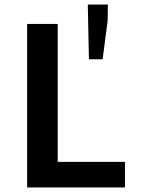

<svg xmlns="http://www.w3.org/2000/svg" viewBox="-20 -822 631 842"><path d="M99 -717H233V-112H528V0H99ZM365 -802H453L452 -730L430 -562H370Z"/></svg>

Font: Nebula Sans Semibold
Style: Regular
Weight: 600
Designer: Paul D. Hunt for Adobe (as Source Sans)
Foundry: Nebula Entertainment & Broadcasting LLC
Version: Version 1.010